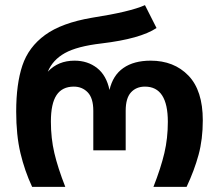

<svg xmlns="http://www.w3.org/2000/svg" viewBox="-20 -727 852 747"><path d="M43 -293Q43 -400 67 -472Q91 -544 155.5 -591Q220 -638 338 -658Q486 -681 544 -707L589 -618Q526 -576 375 -558Q280 -547 232.5 -520.5Q185 -494 166 -448Q206 -491 270 -491Q321 -491 357.5 -462.5Q394 -434 406 -377Q419 -434 460 -462.5Q501 -491 566 -491Q657 -491 713 -433Q769 -375 769 -259Q769 -185 752.5 -124.5Q736 -64 706 0H577Q606 -74 619.5 -131.5Q633 -189 633 -253Q633 -390 544 -390Q510 -390 489.5 -367.5Q469 -345 469 -296V-142H343V-296Q343 -345 321.5 -367.5Q300 -390 267 -390Q222 -390 200 -357Q178 -324 178 -254Q178 -189 191.5 -131.5Q205 -74 234 0H105Q76 -62 59.5 -131.5Q43 -201 43 -293Z"/></svg>

Font: FiraGOUPP
Style: Medium
Weight: 400
Designer: bBox Type
Foundry: bBox Type GmbH
Version: Version 1.001